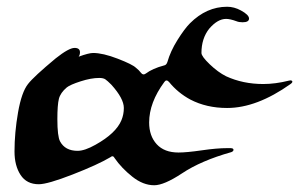

<svg xmlns="http://www.w3.org/2000/svg" viewBox="-20 -546 886 569"><path d="M437 3Q404 3 372 -22.5Q340 -48 320 -77Q315 -87 307 -80Q270 -58 195.5 -29Q121 0 95 0Q59 0 41 -27.5Q23 -55 23 -97Q23 -153 33.5 -213Q44 -273 63 -297Q80 -319 145 -373Q184 -404 201 -404Q217 -404 217 -391Q217 -383 213 -378Q243 -389 256 -389Q285 -389 329 -372Q373 -355 383 -345Q392 -338 398 -330Q404 -322 412 -328Q432 -343 466 -352Q473 -353 476 -362Q485 -394 506 -427.5Q527 -461 543 -477Q592 -526 653 -526Q674 -526 694 -515Q718 -502 718 -491Q718 -480 699 -480Q688 -480 681 -483Q662 -490 650 -490Q625 -490 600 -461Q577 -432 577 -389Q577 -379 601.5 -355.5Q626 -332 650 -320Q700 -297 760 -297Q796 -297 836 -307Q844 -309 846 -305.5Q848 -302 841 -297Q741 -226 653 -226Q592 -226 544 -251Q507 -271 481 -303Q473 -312 467 -303Q422 -242 422 -183Q422 -143 444.5 -118.5Q467 -94 509 -94Q533 -94 578 -100.5Q623 -107 653 -107H664Q669 -107 671 -104.5Q673 -102 671 -99Q669 -96 665 -95Q576 -70 519 -32Q466 3 437 3ZM210 -99Q231 -99 263 -117Q324 -151 340 -190Q347 -207 347 -226Q347 -254 310 -295Q298 -307 292 -311Q286 -315 274 -315Q250 -315 219 -305Q188 -295 178 -287Q159 -271 154.5 -253Q150 -235 150 -193Q150 -142 158 -127Q173 -99 210 -99Z"/></svg>

Font: Joscelyn
Style: Regular
Weight: 400
Designer: Peter S. Baker
Version: Version 1.012